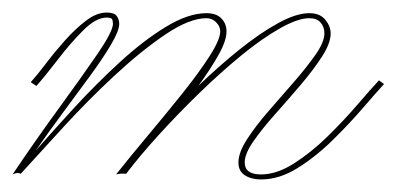

<svg xmlns="http://www.w3.org/2000/svg" viewBox="-49 -277 632 306"><path d="M367 9Q352 9 341.5 2.5Q331 -4 331 -18Q331 -34 345 -55.5Q359 -77 379.5 -100.5Q400 -124 420 -147Q440 -170 454 -190Q468 -210 468 -224Q468 -234 462 -241Q456 -248 444 -248Q426 -248 397.5 -232Q369 -216 336 -189Q303 -162 269 -129Q235 -96 204.5 -62.5Q174 -29 152 0Q144 -1 136 1Q159 -28 187.5 -62Q216 -96 242 -128.5Q268 -161 285 -187.5Q302 -214 302 -227Q302 -235 295.5 -241.5Q289 -248 280 -248Q253 -248 214.5 -222Q176 -196 134 -157Q92 -118 53 -75.5Q14 -33 -16 0Q-21 -3 -29 1Q8 -54 44.5 -104Q81 -154 106 -190.5Q131 -227 131 -239Q131 -244 129.5 -246.5Q128 -249 121 -249Q104 -249 83.5 -228.5Q63 -208 43.5 -182.5Q24 -157 9 -140L0 -146Q10 -157 24 -175.5Q38 -194 54.5 -212.5Q71 -231 88 -244Q105 -257 121 -257Q133 -257 137 -251.5Q141 -246 141 -239Q141 -228 128 -206Q115 -184 94.5 -156Q74 -128 51 -97Q28 -66 8 -37Q35 -68 69.5 -105.5Q104 -143 141.5 -177.5Q179 -212 215 -234Q251 -256 280 -256Q296 -256 304 -247.5Q312 -239 312 -227Q312 -212 299 -189Q286 -166 267 -140Q299 -171 332 -197.5Q365 -224 394 -240Q423 -256 444 -256Q461 -256 469.5 -245.5Q478 -235 478 -224Q478 -208 464 -186.5Q450 -165 430 -141.5Q410 -118 389.5 -95Q369 -72 355 -52Q341 -32 341 -18Q341 1 367 1Q392 1 419.5 -16.5Q447 -34 473 -59.5Q499 -85 520.5 -110Q542 -135 555 -149L563 -143Q551 -130 529.5 -105Q508 -80 481 -53.5Q454 -27 425 -9Q396 9 367 9Z"/></svg>

Font: Kapakana Light
Style: Regular
Weight: 300
Designer: Kyosuke Nagai
Version: Version 1.000